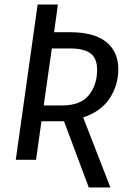

<svg xmlns="http://www.w3.org/2000/svg" viewBox="-20 -709 586 852"><path d="M349 -188 470 123H374L264 -171H164L140 0H50L147 -689H237L220 -566H292Q397 -566 451 -523Q505 -480 505 -401Q505 -331 466.5 -272.5Q428 -214 349 -188ZM254 -241Q338 -241 374.5 -287Q411 -333 411 -399Q411 -450 382 -472Q353 -494 289 -494H210L174 -241Z"/></svg>

Font: Fira Sans Condensed
Style: Italic
Weight: 400
Width: 3
Italic angle: -8°
Designer: bBox Type GmbH & Carrois Corporate GbR & Edenspiekermann AG
Foundry: bBox Type GmbH & Carrois Corporate GbR & Edenspiekermann AG
Version: Version 4.301